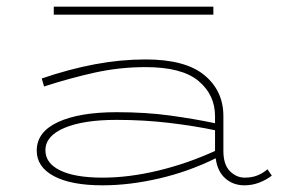

<svg xmlns="http://www.w3.org/2000/svg" viewBox="-20 -544 847 575"><path d="M141 -524H619V-500H141ZM794 -18Q777 -5 756 3Q735 11 712 11Q678 11 654.5 -10Q631 -31 626 -70Q545 -30 456.5 -9.5Q368 11 287 11Q193 11 141.5 -16.5Q90 -44 90 -93Q90 -149 154 -178.5Q218 -208 329 -208Q417 -208 489.5 -198Q562 -188 624 -175V-196Q624 -260 574.5 -301.5Q525 -343 416 -343Q338 -343 263.5 -326.5Q189 -310 112 -285L105 -309Q187 -337 264 -351.5Q341 -366 416 -366Q535 -366 592 -319Q649 -272 649 -196V-92Q649 -51 668.5 -31.5Q688 -12 713 -12Q734 -12 750.5 -18.5Q767 -25 781 -37ZM116 -94Q116 -55 160.5 -33.5Q205 -12 287 -12Q366 -12 453.5 -33Q541 -54 624 -92V-154Q562 -167 486.5 -176Q411 -185 329 -185Q230 -185 173 -161Q116 -137 116 -94Z"/></svg>

Font: BhuTuka Expanded One
Style: Regular
Weight: 400
Designer: Erin McLaughlin
Version: Version 1.000; ttfautohint (v1.8.3)